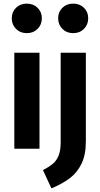

<svg xmlns="http://www.w3.org/2000/svg" viewBox="-20 -821 553 1060"><path d="M211 -720Q211 -685 187.5 -661.5Q164 -638 128 -638Q92 -638 68.5 -661.5Q45 -685 45 -720Q45 -755 68.5 -778Q92 -801 128 -801Q164 -801 187.5 -778Q211 -755 211 -720ZM198 0H59V-530H198ZM454 -41Q454 33 430.5 82Q407 131 366.5 162Q326 193 264 219L217 118Q252 100 272.5 82.5Q293 65 304 37Q315 9 315 -36V-530H454ZM467 -720Q467 -685 443.5 -661.5Q420 -638 384 -638Q348 -638 324.5 -661.5Q301 -685 301 -720Q301 -755 324.5 -778Q348 -801 384 -801Q420 -801 443.5 -778Q467 -755 467 -720Z"/></svg>

Font: Fira Sans Condensed SemiBold
Style: Regular
Weight: 600
Width: 3
Designer: bBox Type GmbH & Carrois Corporate GbR & Edenspiekermann AG
Foundry: bBox Type GmbH & Carrois Corporate GbR & Edenspiekermann AG
Version: Version 4.301